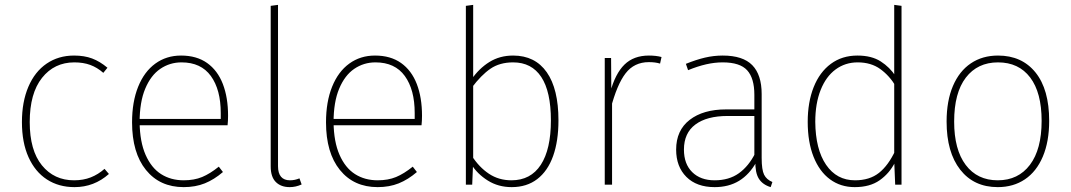

<svg xmlns="http://www.w3.org/2000/svg" viewBox="-20 -758 4396 788"><path d="M284 -530Q326 -530 358 -518Q390 -506 421 -480L404 -459Q379 -481 350.5 -491.5Q322 -502 285 -502Q203 -502 152.5 -438.5Q102 -375 102 -257Q102 -141 152 -79.5Q202 -18 284 -18Q322 -18 352.5 -30Q383 -42 409 -65L427 -44Q366 10 286 10Q221 10 172.5 -21.5Q124 -53 97 -113Q70 -173 70 -257Q70 -340 96.5 -402Q123 -464 171.5 -497Q220 -530 284 -530Z M723 -530Q787 -530 830 -499.5Q873 -469 894.5 -413.5Q916 -358 916 -283Q916 -262 914 -244H548V-270H886V-294Q886 -390 845.5 -446Q805 -502 725 -502Q677 -502 638 -475.5Q599 -449 576 -394Q553 -339 553 -256Q554 -176 577.5 -122.5Q601 -69 641 -43.5Q681 -18 734 -18Q777 -18 809.5 -31.5Q842 -45 878 -74L895 -52Q859 -21 820.5 -5.5Q782 10 734 10Q636 10 579 -60.5Q522 -131 522 -256Q522 -340 547 -402Q572 -464 617.5 -497Q663 -530 723 -530Z M1169 10Q1133 10 1112 -11Q1091 -32 1091 -75V-734L1121 -738V-76Q1121 -47 1133.5 -32.5Q1146 -18 1170 -18Q1190 -18 1209 -26L1218 -1Q1194 10 1169 10Z M1519 -530Q1583 -530 1626 -499.5Q1669 -469 1690.5 -413.5Q1712 -358 1712 -283Q1712 -262 1710 -244H1344V-270H1682V-294Q1682 -390 1641.5 -446Q1601 -502 1521 -502Q1473 -502 1434 -475.5Q1395 -449 1372 -394Q1349 -339 1349 -256Q1350 -176 1373.5 -122.5Q1397 -69 1437 -43.5Q1477 -18 1530 -18Q1573 -18 1605.5 -31.5Q1638 -45 1674 -74L1691 -52Q1655 -21 1616.5 -5.5Q1578 10 1530 10Q1432 10 1375 -60.5Q1318 -131 1318 -256Q1318 -340 1343 -402Q1368 -464 1413.5 -497Q1459 -530 1519 -530Z M2086 -530Q2031 -530 1988.5 -503.5Q1946 -477 1915 -432L1916 -398Q1955 -450 1993 -476Q2031 -502 2086 -502Q2162 -502 2201.5 -442Q2241 -382 2241 -264Q2241 -145 2199.5 -81.5Q2158 -18 2079 -18Q2027 -18 1986.5 -45Q1946 -72 1916 -119L1914 -84Q1939 -44 1982 -17Q2025 10 2080 10Q2142 10 2185 -23Q2228 -56 2250 -117.5Q2272 -179 2272 -264Q2272 -393 2224 -461.5Q2176 -530 2086 -530ZM1922 -738 1892 -734V0H1918L1922 -96Z M2643 -530Q2673 -530 2695 -524L2689 -497Q2670 -503 2643 -503Q2583 -503 2547.5 -457Q2512 -411 2486 -311L2484 -378Q2505 -456 2543 -493Q2581 -530 2643 -530ZM2488 -520 2489 -384 2492 -346V0H2462V-520Z M2946 -530Q3029 -530 3067.5 -490.5Q3106 -451 3106 -372V-110Q3106 -61 3116 -41Q3126 -21 3150 -11L3143 10Q3110 0 3094.5 -24.5Q3079 -49 3080 -98L3076 -112V-369Q3076 -437 3046.5 -469.5Q3017 -502 2946 -502Q2913 -502 2878 -494Q2843 -486 2804 -470L2795 -496Q2837 -513 2873 -521.5Q2909 -530 2946 -530ZM3083 -309V-282H2966Q2881 -282 2834 -247Q2787 -212 2787 -144Q2787 -85 2821 -51.5Q2855 -18 2913 -18Q2972 -18 3012.5 -47Q3053 -76 3080 -130L3085 -94Q3056 -42 3013.5 -16Q2971 10 2913 10Q2839 10 2797 -32Q2755 -74 2755 -144Q2755 -223 2810.5 -266Q2866 -309 2960 -309Z M3499 -530Q3557 -530 3594.5 -506Q3632 -482 3656 -445L3657 -403Q3631 -447 3593 -474.5Q3555 -502 3500 -502Q3449 -502 3409.5 -473Q3370 -444 3348 -388.5Q3326 -333 3326 -258Q3327 -145 3370.5 -81.5Q3414 -18 3489 -18Q3549 -18 3587.5 -48.5Q3626 -79 3655 -141L3653 -91Q3630 -46 3590 -18Q3550 10 3488 10Q3430 10 3386.5 -22Q3343 -54 3319 -114.5Q3295 -175 3295 -258Q3295 -339 3319.5 -400.5Q3344 -462 3390 -496Q3436 -530 3499 -530ZM3650 -738 3680 -734V0H3654L3650 -96V-117Z M4076 -530Q4174 -530 4230 -460.5Q4286 -391 4286 -262Q4286 -177 4260 -115.5Q4234 -54 4186.5 -22Q4139 10 4075 10Q3977 10 3921 -61.5Q3865 -133 3865 -259Q3865 -344 3891 -405Q3917 -466 3964.5 -498Q4012 -530 4076 -530ZM4076 -502Q3992 -502 3944 -439.5Q3896 -377 3896 -259Q3896 -144 3943.5 -81Q3991 -18 4075 -18Q4159 -18 4207 -81.5Q4255 -145 4255 -262Q4255 -378 4208 -440Q4161 -502 4076 -502Z"/></svg>

Font: Firava
Style: Regular
Weight: 400
Designer: Carrois Corporate & Edenspiekermann AG
Foundry: Greg Finn Gibson
Version: Version 5.000